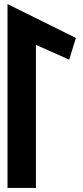

<svg xmlns="http://www.w3.org/2000/svg" viewBox="-20 -926 408 946"><path d="M157 0V-705L321 -632L354 -739L17 -906V0Z"/></svg>

Font: Ny Stormning
Style: Hf
Weight: 700
Designer: Robert Jablonski, Mew Too
Foundry: Cannot Into Space Fonts
Version: Version 0.90